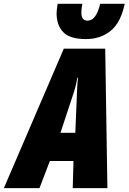

<svg xmlns="http://www.w3.org/2000/svg" viewBox="-78 -967 661 987"><path d="M-58.1 0 250 -716.8H462.9L474.1 0H295.9L299.8 -139.2H178.2L125 0ZM232.9 -284.2H309.1L316.9 -469.2Q317.9 -493.2 318.8 -516.6Q319.8 -540 323.2 -567.9H319.8Q315.4 -542 309.3 -519.3Q303.2 -496.6 294.9 -472.2ZM363.3 -766.1Q281.2 -766.1 247.1 -801.8Q212.9 -837.4 212.9 -898.9Q212.9 -907.2 214.6 -921.1Q216.3 -935.1 218.3 -947.3H345.2Q340.3 -920.4 340.3 -901.9Q340.3 -860.8 372.1 -860.8Q416.5 -860.8 437 -947.3H563Q543 -851.1 491 -808.6Q439 -766.1 363.3 -766.1Z"/></svg>

Font: Open Sans Condensed ExtraBold
Style: Italic
Weight: 800
Width: 3
Italic angle: -12°
Designer: Monotype Design Team
Foundry: Monotype Imaging Inc.
Version: Version 3.003; ttfautohint (v1.8.4)